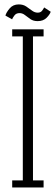

<svg xmlns="http://www.w3.org/2000/svg" viewBox="-20 -830 247 850"><path d="M34 0V-31.5H81V-669H34V-700H173V-669H126V-31.5H173V0ZM146.5 -736.5Q127.5 -736.5 114.5 -745.5Q101.5 -754.5 90.5 -763.2Q79.5 -772 66.5 -772Q51.5 -772 43.8 -761.5Q36 -751 33.5 -744.5L4 -761Q7.5 -774.5 22.5 -792.5Q37.5 -810.5 63 -810.5Q82.5 -810.5 96.2 -801.2Q110 -792 121.8 -783Q133.5 -774 147 -774Q159.5 -774 166 -782.2Q172.5 -790.5 175.5 -797L204.5 -778Q200.5 -765.5 186 -751Q171.5 -736.5 146.5 -736.5Z"/></svg>

Font: Imbue 10pt ExtraLight
Style: Regular
Weight: 200
Designer: Tyler Finck
Foundry: Etcetera Type Company
Version: Version 1.102; ttfautohint (v1.8.3)